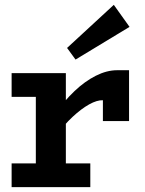

<svg xmlns="http://www.w3.org/2000/svg" viewBox="-20 -773 598 793"><path d="M209 -209V-305Q245 -356 287.5 -396.5Q330 -437 375.5 -460Q421 -483 464 -483H513V-273H405V-359Q381 -360 348.5 -342Q316 -324 280 -290.5Q244 -257 209 -209ZM28 0V-98H353V0ZM128 -31V-471H252V-31ZM28 -373V-471H244V-373ZM292 -527 257 -575 450 -753 515 -662Z"/></svg>

Font: BioRhyme
Style: Bold
Weight: 700
Designer: Aoife Mooney
Foundry: Aoife Mooney Type
Version: Version 1.600;gftools[0.9.33]